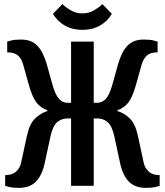

<svg xmlns="http://www.w3.org/2000/svg" viewBox="-20 -902 800 932"><path d="M72 10Q40 10 22.5 5Q5 0 5 0V-52Q40 -52 58.5 -69.5Q77 -87 82 -110L110 -240Q123 -301 150.5 -327Q178 -353 210 -363V-367Q179 -377 158 -403Q137 -429 120 -490L92 -590Q85 -617 67.5 -632.5Q50 -648 15 -648V-700Q15 -700 32.5 -705Q50 -710 82 -710Q133 -710 161.5 -680Q190 -650 207 -590L235 -490Q249 -440 267 -421.5Q285 -403 307 -403H325V-700H435V-403H453Q475 -403 493 -421.5Q511 -440 525 -490L553 -590Q570 -650 598.5 -680Q627 -710 678 -710Q710 -710 727.5 -705Q745 -700 745 -700V-648Q710 -648 693 -632.5Q676 -617 668 -590L640 -490Q623 -429 602 -403Q581 -377 550 -367V-363Q583 -353 610 -327Q637 -301 650 -240L678 -110Q683 -87 701.5 -69.5Q720 -52 755 -52V0Q755 0 737.5 5Q720 10 688 10Q636 10 606 -20Q576 -50 563 -110L535 -240Q524 -290 503 -308.5Q482 -327 453 -327H435V0H325V-327H307Q278 -327 257 -308.5Q236 -290 225 -240L197 -110Q184 -50 154 -20Q124 10 72 10ZM380 -757Q331 -757 294.5 -778Q258 -799 237 -835L283 -882Q298 -867 323.5 -852Q349 -837 380 -837Q411 -837 436.5 -852Q462 -867 477 -882L523 -835Q502 -799 465.5 -778Q429 -757 380 -757Z"/></svg>

Font: Cuprum SemiBold
Style: Regular
Weight: 600
Designer: Jovanny Lemonad
Foundry: Jovanny Lemonad
Version: Version 3.000